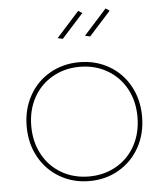

<svg xmlns="http://www.w3.org/2000/svg" viewBox="-53 -786 711 832"><g transform="rotate(-5 303.0 -369.5)"><path d="M554 -259Q554 -185 521.5 -126Q489 -67 431.5 -33.5Q374 0 303 0Q232 0 174.5 -33.5Q117 -67 84.5 -126Q52 -185 52 -259Q52 -333 84.5 -392Q117 -451 174.5 -484Q232 -517 303 -517Q374 -517 431.5 -484Q489 -451 521.5 -392Q554 -333 554 -259ZM72 -259Q72 -190 101.5 -135.5Q131 -81 184 -50.5Q237 -20 303 -20Q369 -20 422 -50.5Q475 -81 504.5 -135.5Q534 -190 534 -259Q534 -328 504.5 -382Q475 -436 422 -466.5Q369 -497 303 -497Q237 -497 184 -466.5Q131 -436 101.5 -382Q72 -328 72 -259ZM335 -728 241 -624 219 -629 318 -739ZM454 -728 360 -624 338 -629 437 -739Z"/></g></svg>

Font: Montserrat-Arabic Thin
Style: Regular
Weight: 250
Designer: Mohamed Gaber
Foundry: Kief Type Foundry
Version: Version 5.008